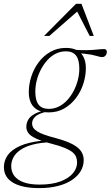

<svg xmlns="http://www.w3.org/2000/svg" viewBox="-89 -710 568 984"><path d="M435 -417.5Q427.5 -417.5 420 -419.5Q412.5 -421.5 402.5 -424.2Q392.5 -427 378.8 -429.8Q365 -432.5 345.5 -434.5Q326 -436.5 298.5 -437L274 -456.5Q321 -452 353.2 -452.8Q385.5 -453.5 407.5 -456Q429.5 -458.5 445 -458.5Q450.5 -458.5 454.5 -455Q458.5 -451.5 458.5 -444Q458.5 -438.5 456.8 -433.8Q455 -429 451.8 -425.2Q448.5 -421.5 444.5 -419.5Q440.5 -417.5 435 -417.5ZM161.5 -152Q188.5 -152 212.5 -164Q236.5 -176 255.8 -197Q275 -218 288.8 -244.5Q302.5 -271 310 -300.2Q317.5 -329.5 317.5 -358Q317.5 -404 300.5 -425.5Q283.5 -447 248.5 -447Q221 -447 197 -435Q173 -423 154 -402Q135 -381 121 -354.5Q107 -328 99.5 -298.8Q92 -269.5 92 -240.5Q92 -195 109 -173.5Q126 -152 161.5 -152ZM249 -464.5Q284 -464.5 306.5 -451.8Q329 -439 340 -416Q351 -393 351 -361Q351 -321.5 338.2 -281.2Q325.5 -241 300.5 -207.8Q275.5 -174.5 240.5 -154.2Q205.5 -134 160.5 -134Q126 -134 103.2 -146.8Q80.5 -159.5 69.5 -182.8Q58.5 -206 58.5 -237.5Q58.5 -277.5 71.5 -317.8Q84.5 -358 109.2 -391Q134 -424 169.2 -444.2Q204.5 -464.5 249 -464.5ZM112 254Q68 254 34.5 247Q1 240 -22.2 226.2Q-45.5 212.5 -57.2 192.5Q-69 172.5 -69 147Q-69 113.5 -49.8 85.8Q-30.5 58 13 38.2Q56.5 18.5 130.5 10.5L158 11.5L170.5 19Q116.5 21 78.2 31.2Q40 41.5 15.8 58.2Q-8.5 75 -20 96.2Q-31.5 117.5 -31.5 141.5Q-31.5 170 -15.8 191.2Q0 212.5 32 224.2Q64 236 113.5 236Q177.5 236 220.2 220Q263 204 284.5 178.2Q306 152.5 306 123Q306 107.5 301 94.5Q296 81.5 282.5 70.2Q269 59 243.2 48.2Q217.5 37.5 176.5 27Q121.5 12.5 93.5 -1Q65.5 -14.5 55.8 -28.8Q46 -43 46 -60Q46 -80 55.8 -96.8Q65.5 -113.5 88 -126Q110.5 -138.5 147.5 -145.5L151.5 -138Q107.5 -128 91.5 -112.2Q75.5 -96.5 75.5 -78Q75.5 -65.5 81.5 -55.8Q87.5 -46 101.2 -37Q115 -28 139 -19.5Q163 -11 199 -1.5Q253 13 283.8 29.8Q314.5 46.5 327.2 66.2Q340 86 340 110.5Q340 140.5 324.8 166.5Q309.5 192.5 280.2 212.2Q251 232 208.5 243Q166 254 112 254ZM137 -526 300.5 -690.5H328.5L391.5 -526H370.5L300.5 -662.5H320L164 -526Z"/></svg>

Font: Newsreader ExtraLight
Style: Italic
Weight: 250
Italic angle: -17°
Designer: Hugues Gentile
Foundry: Production Type
Version: Version 1.003